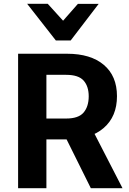

<svg xmlns="http://www.w3.org/2000/svg" viewBox="-20 -995 680 1015"><path d="M75.7 0V-710.9H334.7Q459.2 -710.9 528.8 -652.1Q598.4 -593.3 598.4 -486.6Q598.4 -379.2 528.4 -318.6Q458.5 -258.1 334.5 -258.1H225.3V0ZM225.3 -368.4H329.6Q395 -368.4 421.9 -400Q448.7 -431.6 449 -485.4Q449 -538.6 422 -569Q395 -599.4 329.6 -599.4H225.3ZM460.2 0 297.4 -327.9 455.3 -335 627.7 0ZM275.1 -781.2 123.5 -974.9H232.4L313.5 -885.5L391.6 -974.4H501.5L353.8 -781.2Z"/></svg>

Font: RobotoFlex
Style: Regular
Weight: 400
Designer: Berlow after Robertson
Foundry: Google
Version: Version 2.136